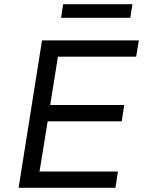

<svg xmlns="http://www.w3.org/2000/svg" viewBox="-20 -898 691 918"><path d="M69 0 181 -705H644L631 -627H257L220 -396H574L562 -318H208L169 -78H544L532 0ZM272 -813 282 -878H613L603 -813Z"/></svg>

Font: Nunito Sans 7pt
Style: Italic
Weight: 400
Italic angle: -9°
Designer: Vernon Adams
Foundry: Vernon Adams
Version: Version 3.101;gftools[0.9.27]